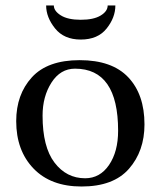

<svg xmlns="http://www.w3.org/2000/svg" viewBox="-20 -669 585 699"><path d="M274 -525Q213 -525 180.5 -565.5Q148 -606 148 -649H176Q176 -629 201.5 -613Q227 -597 274 -597Q321 -597 346.5 -612.5Q372 -628 372 -649H400Q400 -605 368 -565Q336 -525 274 -525ZM135 -248Q135 -134 178.5 -77Q222 -20 290 -20Q344 -20 377 -68.5Q410 -117 410 -193Q410 -419 253 -419Q200 -419 167.5 -368.5Q135 -318 135 -248ZM277 10Q165 10 102 -55.5Q39 -121 39 -228Q39 -325 96 -387.5Q153 -450 270 -450Q388 -450 447 -387.5Q506 -325 506 -216Q506 -119 449.5 -54.5Q393 10 277 10Z"/></svg>

Font: Judson
Style: Regular
Weight: 400
Version: Version 20110429